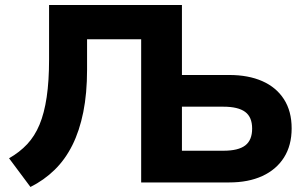

<svg xmlns="http://www.w3.org/2000/svg" viewBox="-20 -725 1224 763"><path d="M101 18 16 -96Q58 -120 88 -152Q118 -184 137 -229.5Q156 -275 165.5 -339Q175 -403 175 -489V-705H703V-427H891Q967 -427 1022.5 -402.5Q1078 -378 1108.5 -330.5Q1139 -283 1139 -215Q1139 -147 1108.5 -99Q1078 -51 1022.5 -25.5Q967 0 891 0H541V-569H326V-448Q326 -354 311 -279.5Q296 -205 267.5 -148Q239 -91 197 -50Q155 -9 101 18ZM703 -126H868Q927 -126 954.5 -147Q982 -168 982 -214Q982 -260 954 -280.5Q926 -301 868 -301H703Z"/></svg>

Font: Nunito Sans 8pt ExtraBold
Style: Regular
Weight: 800
Version: Version 3.101;gftools[0.9.27]